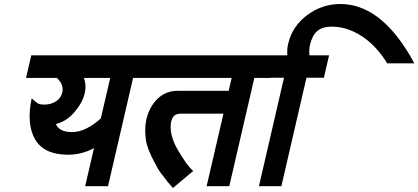

<svg xmlns="http://www.w3.org/2000/svg" viewBox="-20 -909 2087 958"><path d="M201 -387Q234 -387 259 -403Q284 -419 291 -448Q300 -486 264 -520H110L136 -633H752L726 -520H644L519 20H405L449 -170Q388 -137 320 -137Q200 -137 155.5 -213Q111 -289 138 -419Q139 -418 145 -412Q151 -406 153 -405Q155 -404 161.5 -398.5Q168 -393 174 -390.5Q180 -388 188 -388Q190 -388 194 -387.5Q198 -387 201 -387ZM340 -250Q407 -250 483 -318L530 -520H399Q412 -482 403 -445Q393 -399 352 -350Q313 -304 259 -290Q275 -250 340 -250Z M888 -342Q863 -342 852 -334Q841 -326 834 -303Q822 -240 866 -163Q913 -82 944 -56L843 29Q841 26 829.5 13.5Q818 1 816 -2Q814 -4 798 -26Q794 -31 786 -41Q778 -51 775 -56Q772 -60 769 -65.5Q766 -71 762 -78.5Q758 -86 755 -91Q713 -167 707 -218Q701 -270 710 -312Q725 -376 766 -416Q807 -456 867 -456H1121L1136 -520H706L732 -633H1356L1330 -520H1249L1124 20H1011L1095 -342Z M1418 -691Q1438 -778 1512.5 -833.5Q1587 -889 1678 -889Q1876 -889 2029 -626L2047 -593H1911L1907 -601L1906 -603Q1838 -708 1743 -752Q1690 -776 1635 -776Q1589 -776 1563.5 -754.5Q1538 -733 1527 -686Q1521 -662 1524 -633H1622L1596 -521H1509L1384 20H1272L1397 -521H1310L1336 -633H1414Q1411 -664 1418 -691Z"/></svg>

Font: Miedinger
Style: Bold-Italic
Weight: 700
Italic angle: -13°
Version: Version 001.000